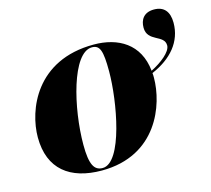

<svg xmlns="http://www.w3.org/2000/svg" viewBox="-94 -740 948 862"><g transform="rotate(-15 380.0 -309.0)"><path d="M278 10C535 10 611 -208 611 -332C611 -340 611 -347 610 -354C703 -394 760 -460 760 -548C760 -600 736 -628 690 -628C642 -628 624 -597 624 -561C624 -494 706 -508 706 -457C706 -427 657 -389 609 -365C596 -493 501 -546 388 -546C119 -546 38 -334 38 -208C38 -60 131 10 278 10ZM284 0C245 0 227 -31 227 -123C227 -292 285 -536 377 -536C414 -536 424 -508 424 -412C424 -274 376 0 284 0Z"/></g></svg>

Font: Noto Serif Display Black
Style: Italic
Weight: 900
Italic angle: -12°
Designer: Monotype Design Team
Foundry: Monotype Imaging Inc.
Version: Version 2.009